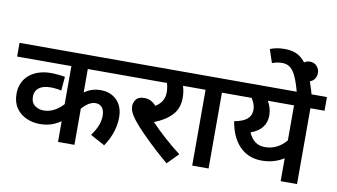

<svg xmlns="http://www.w3.org/2000/svg" viewBox="-86 -1098 2308 1314"><g transform="rotate(10 1068.0 -440.5)"><path d="M814 -622.1H0V-526.9H377V-262.2C342.3 -225.6 299.3 -194.8 242.2 -194.8C219.2 -194.8 199.2 -201.2 181.2 -213.9C163.1 -226.6 153.8 -248 153.8 -277.8C153.8 -328.6 193.8 -358.9 262.2 -358.9C287.1 -358.9 318.4 -355.5 337.9 -350.1L346.2 -446.8C335.9 -449.2 321.8 -451.2 302.7 -453.1C283.7 -455.1 265.1 -456.1 248 -456.1C125 -456.1 40 -386.7 40 -276.9C40 -237.3 48.8 -204.6 66.4 -178.7C101.6 -126 164.1 -99.1 232.9 -99.1C293.9 -99.1 337.4 -117.2 377 -144V0H491.2V-252C519 -282.7 550.8 -306.2 584 -306.2C621.1 -306.2 647 -282.2 647 -229C647 -178.2 623 -129.9 591.8 -86.9L691.9 -32.2C740.2 -102.5 759.8 -175.8 759.8 -236.8C759.8 -288.1 745.1 -328.1 716.3 -356.9C687.5 -385.7 649.9 -399.9 604 -399.9C561.5 -399.9 523.9 -387.7 491.2 -363.8V-526.9H814Z M1209 -61C1170.4 -90.3 1132.8 -121.6 1096.2 -154.8C1059.6 -187.5 1027.3 -218.8 1000 -248C1050.3 -267.1 1090.8 -292.5 1120.6 -324.2C1150.4 -355.5 1165 -395.5 1165 -444.8C1165 -480 1159.2 -505.9 1152.8 -526.9H1241.7V-622.1H799.8V-526.9H1041C1047.4 -507.8 1050.8 -485.8 1050.8 -461.9C1050.8 -418 1030.3 -383.8 989.7 -358.9C966.8 -385.7 939.5 -398.9 907.7 -398.9C880.4 -398.9 861.3 -391.6 850.6 -377C839.4 -362.3 834 -347.2 834 -332C834 -309.1 840.3 -284.7 869.6 -245.1C893.1 -213.9 928.2 -175.3 975.6 -128.9C1022.5 -82.5 1075.2 -34.2 1133.8 15.1Z M1521.5 -526.9V-622.1H1226.6V-526.9H1309.6V0H1423.3V-526.9Z M1507.3 -622.1V-526.9H1629.4C1643.6 -505.9 1656.2 -479.5 1656.2 -450.2C1656.2 -393.1 1617.7 -363.3 1539.6 -349.1C1561 -212.9 1639.2 -116.2 1769.5 -116.2C1832 -116.2 1881.3 -132.3 1924.3 -159.2V0H2038.1V-526.9H2136.2V-622.1ZM1663.1 -293C1733.9 -318.4 1769.5 -363.8 1769.5 -429.2C1769.5 -464.8 1759.8 -496.1 1742.2 -526.9H1924.3V-283.2C1887.2 -238.8 1836.9 -210.9 1778.3 -210.9C1721.2 -210.9 1687 -239.7 1663.1 -293Z M2031.2 -615.2C1967.3 -847.2 1901.4 -896 1793.9 -896C1755.4 -896 1725.1 -890.1 1694.3 -877.9L1725.1 -785.2C1744.1 -793 1767.1 -798.8 1793.9 -798.8C1861.8 -798.8 1892.1 -748.5 1928.2 -615.2Z M1914.1 -772.9C1914.1 -752.9 1920.4 -736.8 1933.1 -723.6C1945.8 -710.4 1961.4 -704.1 1980 -704.1C2019 -704.1 2046.9 -733.4 2046.9 -772.9C2046.9 -791.5 2040.5 -807.6 2027.8 -820.8C2015.6 -834 1999.5 -840.8 1980 -840.8C1961.4 -840.8 1945.8 -834 1933.1 -820.8C1920.4 -807.6 1914.1 -791.5 1914.1 -772.9Z"/></g></svg>

Font: Noto Reveo Sans
Style: Regular
Weight: 600
Designer: Monotype Design Team
Foundry: Monotype Imaging Inc.
Version: Version 2.007